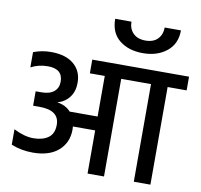

<svg xmlns="http://www.w3.org/2000/svg" viewBox="-94 -1004 1155 1104"><g transform="rotate(10 483.0 -452.0)"><path d="M966 -650V-570H855V0H758V-570H584V0H488V-252H358Q359 -246 359 -234Q359 -158 306 -111Q253 -64 156 -64Q88 -64 30 -88V-178Q92 -146 145.5 -146Q199 -146 232 -169.5Q265 -193 265 -245Q265 -330 149 -330H112V-414H144Q193 -414 218.5 -435Q244 -456 244 -493Q244 -568 157 -568Q102 -568 58 -544V-633Q106 -652 161 -652Q247 -652 294 -612Q341 -572 341 -504Q341 -453 315 -419Q289 -385 245 -373Q294 -367 325 -333H488V-570H401V-650ZM779 -904H874Q874 -825 819 -781Q764 -737 680.5 -737Q597 -737 543.5 -779.5Q490 -822 490 -904H585Q585 -863 610.5 -837Q636 -811 682.5 -811Q729 -811 754 -837Q779 -863 779 -904Z"/></g></svg>

Font: Hind Medium
Style: Regular
Weight: 500
Designer: Manushi Parikh, Satya Rajpurohit
Foundry: Indian Type Foundry
Version: Version 1.201;PS 1.0;hotconv 1.0.78;makeotf.lib2.5.61930; tt